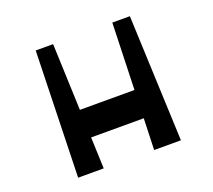

<svg xmlns="http://www.w3.org/2000/svg" viewBox="-138 -1030 1347 1213"><g transform="rotate(-20 535.5 -423.5)"><path d="M881 0H701L708 -211H354L362 0H190L213 -847H330L347 -399H714L728 -847H846Z"/></g></svg>

Font: OpenDyslexic
Style: Regular
Weight: 400
Designer: Abbie Gonzalez
Version: Version 0.920;hotconv 1.0.109;makeotfexe 2.5.65596